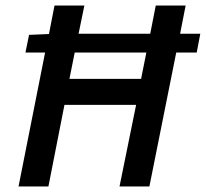

<svg xmlns="http://www.w3.org/2000/svg" viewBox="-20 -674 744 694"><path d="M47 0 143 -484H72L85 -548L157 -551L177 -654H285L264 -552H523L543 -654H651L631 -552H704L691 -484H617L520 0H412L472 -295H213L155 0ZM231 -389H490L509 -484H250Z"/></svg>

Font: Source Sans Pro SemiBold
Style: Italic
Weight: 600
Italic angle: -11°
Designer: Paul D. Hunt
Foundry: Adobe Systems Incorporated
Version: Version 1.095;hotconv 1.0.109;makeotfexe 2.5.65596